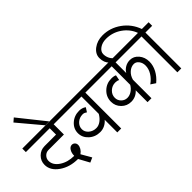

<svg xmlns="http://www.w3.org/2000/svg" viewBox="-99 -1596 2240 2240"><g transform="rotate(-45 1021.0 -476.0)"><path d="M-20.5 -591.8V-650.4H542V-591.8H438.5V-422.9H184.6Q146.5 -422.9 120.1 -396Q93.8 -369.1 93.8 -332Q93.8 -261.7 168 -211.9Q242.2 -162.1 347.7 -162.1Q347.7 -208 368.2 -240.7Q388.7 -273.4 418.9 -273.4Q440.4 -273.4 455.6 -258.3Q470.7 -243.2 470.7 -220.7Q470.7 -195.3 455.1 -168.9Q439.5 -142.6 412.1 -124L483.4 0L424.8 26.4L353.5 -104.5Q218.8 -104.5 123.5 -171.4Q28.3 -238.3 28.3 -332Q28.3 -396.5 73.7 -441.9Q119.1 -487.3 184.6 -487.3H373V-591.8Z M361.3 -652.3 121.1 -938.5 166 -977.5 425.8 -652.3Z M515.6 -591.8V-650.4H1072.3V-591.8H960.9V0H896.5V-208Q870.1 -176.8 834.5 -159.7Q798.8 -142.6 759.8 -142.6Q678.7 -142.6 621.6 -194.3Q564.5 -246.1 564.5 -318.4Q564.5 -391.6 621.6 -442.9Q678.7 -494.1 759.8 -494.1Q783.2 -494.1 804.7 -487.8Q826.2 -481.4 844.7 -467.8L811.5 -416Q799.8 -424.8 787.1 -430.2Q774.4 -435.5 759.8 -435.5Q706.1 -435.5 668 -401.4Q629.9 -367.2 629.9 -318.4Q629.9 -273.4 668 -240.7Q706.1 -208 759.8 -208Q797.9 -208 834 -233.9Q870.1 -259.8 896.5 -305.7V-591.8Z M1045.9 -591.8V-650.4H1803.7V-591.8H1460V-416Q1481.4 -452.1 1517.6 -473.1Q1553.7 -494.1 1596.7 -494.1Q1659.2 -494.1 1702.6 -442.9Q1746.1 -391.6 1746.1 -318.4Q1746.1 -255.9 1713.9 -194.8Q1681.6 -133.8 1623 -85L1564.5 -124Q1619.1 -162.1 1650.4 -213.9Q1681.6 -265.6 1681.6 -318.4Q1681.6 -364.3 1656.7 -396.5Q1631.8 -428.7 1596.7 -428.7Q1551.8 -428.7 1513.2 -394.5Q1474.6 -360.4 1460 -305.7V0H1395.5V-195.3Q1372.1 -168 1338.4 -152.3Q1304.7 -136.7 1265.6 -136.7Q1195.3 -136.7 1146 -186Q1096.7 -235.4 1096.7 -305.7Q1096.7 -383.8 1153.8 -439Q1210.9 -494.1 1291 -494.1Q1314.5 -494.1 1331.5 -490.7Q1348.6 -487.3 1356.4 -481.4L1343.8 -416Q1332 -422.9 1318.8 -425.8Q1305.7 -428.7 1291 -428.7Q1238.3 -428.7 1199.7 -392.6Q1161.1 -356.4 1161.1 -305.7Q1161.1 -262.7 1191.9 -231.9Q1222.7 -201.2 1265.6 -201.2Q1302.7 -201.2 1337.9 -224.1Q1373 -247.1 1395.5 -286.1V-591.8Z M1777.3 -591.8V-650.4H1887.7Q1852.5 -746.1 1766.6 -805.7Q1680.7 -865.2 1575.2 -865.2Q1512.7 -865.2 1469.2 -834.5Q1425.8 -803.7 1425.8 -760.7Q1425.8 -725.6 1439.5 -694.8Q1453.1 -664.1 1477.5 -643.6H1406.2Q1384.8 -662.1 1373 -692.4Q1361.3 -722.7 1361.3 -760.7Q1361.3 -828.1 1424.3 -875.5Q1487.3 -922.9 1575.2 -922.9Q1700.2 -922.9 1804.2 -848.1Q1908.2 -773.4 1952.1 -650.4H2063.5V-591.8H1952.1V0H1887.7V-591.8Z"/></g></svg>

Font: Lohit Devanagari
Style: Regular
Weight: 400
Version: 2.95.4